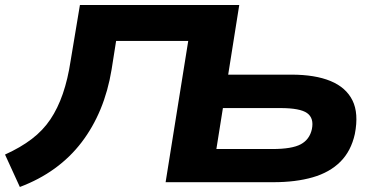

<svg xmlns="http://www.w3.org/2000/svg" viewBox="-27 -725 1484 764"><path d="M52 19 -7 -110Q55 -138 99.5 -172Q144 -206 173.5 -250Q203 -294 223 -352Q243 -410 254 -483L291 -705H925L881 -428H1132Q1227 -428 1288.5 -402.5Q1350 -377 1375.5 -325.5Q1401 -274 1385 -192Q1370 -124 1327.5 -81.5Q1285 -39 1217.5 -19.5Q1150 0 1061 0H632L722 -562H435L417 -448Q403 -363 373 -290.5Q343 -218 297.5 -158.5Q252 -99 190.5 -54.5Q129 -10 52 19ZM834 -132H1056Q1135 -132 1170 -151Q1205 -170 1214 -211Q1223 -255 1195 -275Q1167 -295 1088 -295H860Z"/></svg>

Font: Nunito Sans 10pt Expanded ExtraBold
Style: Italic
Weight: 800
Width: 7
Italic angle: -9°
Designer: Vernon Adams
Foundry: Vernon Adams
Version: Version 3.101;gftools[0.9.27]